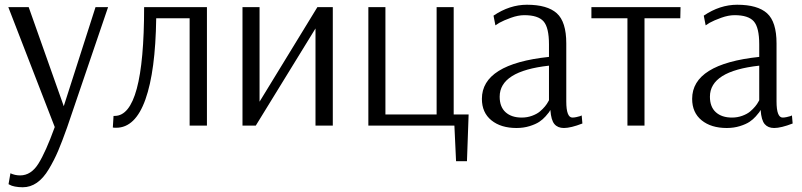

<svg xmlns="http://www.w3.org/2000/svg" viewBox="-20 -530 3385 810"><path d="M76 260Q58 260 43 257Q28 254 22 250L16 247L24 201Q43 210 65 210Q111 210 142 160.5Q173 111 211 6L15 -500H101L249 -82L383 -500H436L263 8Q242 67 225.5 106Q209 145 186 183.5Q163 222 135.5 241Q108 260 76 260Z M470 9Q461 9 456 8L459 -41H464Q588 -41 588 -500H853V0H780V-453H639Q636 -230 593.5 -110.5Q551 9 470 9Z M1003 0V-500H1075V-101L1319 -500H1384V0H1311V-410L1059 0Z M1904 150 1897 0H1534V-500H1606V-47H1822V-500H1894V-47H1957L1950 150Z M2159 10Q2093 10 2053 -22.5Q2013 -55 2013 -113Q2013 -260 2296 -290V-343Q2296 -414 2273 -440Q2250 -466 2192 -466Q2166 -466 2135.5 -455Q2105 -444 2087 -434L2070 -423L2062 -464Q2130 -510 2203 -510Q2289 -510 2329 -474Q2369 -438 2369 -347V-102Q2369 -34 2395 -34Q2402 -34 2411.5 -36Q2421 -38 2427 -40L2434 -43L2437 -9Q2388 10 2359 10Q2333 10 2319 -6.5Q2305 -23 2302 -65H2301Q2300 -62 2296.5 -57Q2293 -52 2281.5 -39Q2270 -26 2255 -16Q2240 -6 2214.5 2Q2189 10 2159 10ZM2181 -34Q2204 -34 2224.5 -41.5Q2245 -49 2257.5 -59.5Q2270 -70 2279 -81Q2288 -92 2292 -100L2296 -107V-253Q2088 -230 2088 -122Q2088 -79 2113 -56.5Q2138 -34 2181 -34Z M2627 0V-453H2475V-500H2851L2850 -453H2699V0Z M3046 10Q2980 10 2940 -22.5Q2900 -55 2900 -113Q2900 -260 3183 -290V-343Q3183 -414 3160 -440Q3137 -466 3079 -466Q3053 -466 3022.5 -455Q2992 -444 2974 -434L2957 -423L2949 -464Q3017 -510 3090 -510Q3176 -510 3216 -474Q3256 -438 3256 -347V-102Q3256 -34 3282 -34Q3289 -34 3298.5 -36Q3308 -38 3314 -40L3321 -43L3324 -9Q3275 10 3246 10Q3220 10 3206 -6.5Q3192 -23 3189 -65H3188Q3187 -62 3183.5 -57Q3180 -52 3168.5 -39Q3157 -26 3142 -16Q3127 -6 3101.5 2Q3076 10 3046 10ZM3068 -34Q3091 -34 3111.5 -41.5Q3132 -49 3144.5 -59.5Q3157 -70 3166 -81Q3175 -92 3179 -100L3183 -107V-253Q2975 -230 2975 -122Q2975 -79 3000 -56.5Q3025 -34 3068 -34Z"/></svg>

Font: Arsenal
Style: Regular
Weight: 400
Designer: Andrij Shevchenko
Foundry: Stairsfor
Version: Version 2.001;PS 002.001;hotconv 1.0.88;makeotf.lib2.5.64775